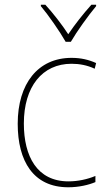

<svg xmlns="http://www.w3.org/2000/svg" viewBox="-20 -783 454 813"><path d="M258 -606H280C305 -649 352 -715 387 -757V-763H367C331 -723 296 -678 269 -638C243 -678 205 -727 172 -763H153V-757C185 -719 233 -650 258 -606ZM269 10C314 10 356 0 384 -12V-38C351 -24 310 -15 270 -15C137 -15 81 -121 81 -260C81 -416 159 -513 283 -513C316 -513 349 -507 381 -492L387 -516C356 -530 323 -538 283 -538C141 -538 55 -429 55 -259C55 -101 121 10 269 10Z"/></svg>

Font: Noto Sans Sinhala UI SemiCondensed Thin
Style: Regular
Weight: 100
Width: 4
Designer: Jelle Bosma - Monotype Design Team
Foundry: Monotype Imaging Inc.
Version: Version 2.006